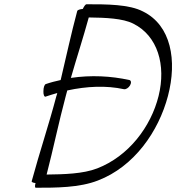

<svg xmlns="http://www.w3.org/2000/svg" viewBox="-20 -851 828 902"><path d="M194 -397C212 -403 231 -409 249 -414C248 -409 247 -405 245 -400C210 -267 165 -133 129 0C127 4 135 8 147 9C143 22 144 31 148 31C243 31 353 31 440 -3C610 -68 725 -233 769 -400C813 -567 784 -732 652 -797C587 -831 481 -831 386 -831C382 -831 375 -822 369 -809C355 -808 345 -804 343 -800C314 -692 291 -584 265 -475C242 -470 218 -464 195 -456C189 -454 184 -440 184 -423C183 -407 188 -395 194 -397ZM289 -400C291 -409 294 -417 296 -426C388 -446 479 -450 562 -432C571 -430 584 -438 591 -450C598 -462 596 -473 588 -475C501 -494 408 -499 313 -485C340 -579 371 -674 397 -769C475 -768 557 -765 606 -740C721 -683 761 -545 725 -400C689 -255 584 -117 437 -60C370 -34 280 -32 199 -31C231 -154 256 -277 289 -400Z"/></svg>

Font: Nupuram ExtraLight Oblique
Style: Regular
Weight: 200
Designer: Santhosh Thottingal (santhosh.thottingal@gmail.com)
Foundry: SMC
Version: Version 1.000